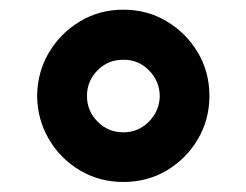

<svg xmlns="http://www.w3.org/2000/svg" viewBox="-20 -752 499 389"><path d="M230 -383.3Q181.6 -383.3 142.1 -406.7Q102.5 -430.2 79.1 -470Q55.7 -509.8 55.2 -557.6Q55.7 -606 79.1 -645.5Q102.5 -685.1 142.1 -708.7Q181.6 -732.4 230 -732.4Q278.3 -732.4 317.9 -708.7Q357.4 -685.1 380.9 -645.5Q404.3 -606 404.3 -557.6Q404.3 -509.8 380.9 -470Q357.4 -430.2 317.9 -406.7Q278.3 -383.3 230 -383.3ZM156.2 -557.6Q156.2 -527.3 177.7 -505.6Q199.2 -483.9 230 -483.9Q260.3 -483.9 281.7 -505.6Q303.2 -527.3 303.7 -557.6Q303.2 -587.9 281.7 -609.6Q260.3 -631.3 230 -630.9Q199.2 -631.3 177.7 -609.6Q156.2 -587.9 156.2 -557.6Z"/></svg>

Font: Konkhmer Sleokchher
Style: Regular
Weight: 400
Designer: Suon May Sophanith
Version: Version 1.000; ttfautohint (v1.8.4.7-5d5b);gftools[0.9.23]